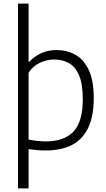

<svg xmlns="http://www.w3.org/2000/svg" viewBox="-20 -828 592 1068"><path d="M80 220V-808H139V-484H143Q168.5 -513 207 -531.2Q245.5 -549.5 295.5 -549.5Q352 -549.5 398.8 -523.8Q445.5 -498 473.5 -439.2Q501.5 -380.5 501.5 -281Q501.5 -182.5 471 -118Q440.5 -53.5 381 -22.2Q321.5 9 234 9Q209.5 9 184.8 6.8Q160 4.5 139 1.5V220ZM235.5 -41.5Q337 -41.5 388.8 -96.2Q440.5 -151 440.5 -275Q440.5 -361.5 419.5 -409.8Q398.5 -458 362.5 -477.5Q326.5 -497 281.5 -497Q242 -497 203.2 -479.5Q164.5 -462 139 -423.5V-52Q158.5 -47.5 184.5 -44.5Q210.5 -41.5 235.5 -41.5Z"/></svg>

Font: Encode Sans Condensed Thin Light
Style: Regular
Weight: 300
Version: Version 3.002